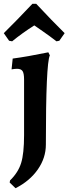

<svg xmlns="http://www.w3.org/2000/svg" viewBox="-44 -749 361 1013"><path d="M7 214 9 203Q52 161 67.5 111Q83 61 83 -36V-330Q83 -362 75 -374Q67 -386 46 -386Q34 -386 17 -383L23 -440Q99 -450 211 -473L219 -457Q198 -414 198 14Q198 84 155.5 145Q113 206 38 244ZM4 -534 -24 -574Q43 -640 127 -729H147Q230 -640 297 -574L269 -534L254 -531Q218 -559 181 -584.5Q144 -610 137 -615Q71 -573 20 -531Z"/></svg>

Font: Alegreya
Style: Bold
Weight: 700
Designer: Juan Pablo del Peral
Foundry: Huerta Tipografica
Version: Version 2.008; ttfautohint (v1.8)